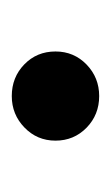

<svg xmlns="http://www.w3.org/2000/svg" viewBox="49 -237 188 326"><g transform="rotate(90 143.0 -74.0)"><path d="M67.4 -74.2Q67.4 -105.5 89.6 -127Q111.8 -148.4 143.1 -148.4Q174.8 -148.4 196.8 -127Q218.8 -105.5 218.8 -74.2Q218.8 -43 196.5 -21.5Q174.3 0 143.1 0Q111.3 0 89.4 -21.2Q67.4 -42.5 67.4 -74.2Z"/></g></svg>

Font: Vazirmatn RD FD Medium
Style: Regular
Weight: 500
Designer: Saber Rastikerdar
Foundry: Saber Rastikerdar
Version: Version 33.003